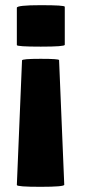

<svg xmlns="http://www.w3.org/2000/svg" viewBox="-20 -523 327 741"><path d="M65 -290Q65 -296 136.5 -296Q208 -296 208 -291L228 190Q228 198 136.5 198Q45 198 45 191ZM230 -350Q230 -343 137.5 -343Q45 -343 45 -349V-493Q45 -503 137.5 -503Q230 -503 230 -497Z"/></svg>

Font: Lilita One
Style: Regular
Weight: 400
Designer: Juan Montoreano
Foundry: Juan Montoreano
Version: Version 1.002